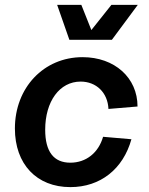

<svg xmlns="http://www.w3.org/2000/svg" viewBox="-20 -750 611 786"><path d="M268 16C391 16 484 -58 518 -180L402 -190C383 -124 332 -84 268 -84C200 -84 165 -129 165 -219C165 -335 224 -416 310 -416C374 -416 421 -371 424 -304L543 -314C543 -432 449 -516 318 -516C159 -516 41 -391 41 -224C41 -78 130 16 268 16ZM264 -587H438L544 -730H436L354 -627L313 -730H214Z"/></svg>

Font: Uncut Sans Semibold Italic
Style: Regular
Weight: 600
Italic angle: -11°
Designer: Kasper Nordkvist
Foundry: UNCUT.wtf
Version: Version 1.304;Glyphs 3.2 (3246)